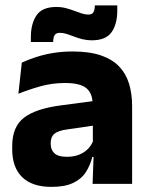

<svg xmlns="http://www.w3.org/2000/svg" viewBox="-20 -700 567 731"><path d="M332.5 0 337 -123 333.5 -130.5V-284L332.5 -304Q332.5 -345 308.5 -364.5Q284.5 -384 228 -384Q178.5 -384 134 -371.5Q89.5 -359 50 -343L63 -461.5Q86.5 -472.5 115.8 -482.2Q145 -492 180.5 -498Q216 -504 256.5 -504Q321 -504 364.5 -489Q408 -474 434 -446.5Q460 -419 471.5 -380.8Q483 -342.5 483 -296.5V0ZM176 11.5Q102.5 11.5 64.5 -25.5Q26.5 -62.5 26.5 -131V-144.5Q26.5 -217 71.2 -251.8Q116 -286.5 213.5 -299L345.5 -316.5L354.5 -224.5L237.5 -207.5Q202 -203 187.5 -191Q173 -179 173 -155.5V-152Q173 -129.5 187.5 -116.2Q202 -103 234 -103Q262 -103 282.2 -111.5Q302.5 -120 315.5 -133.8Q328.5 -147.5 335 -164.5L356.5 -102.5H331.5Q323.5 -70.5 306.8 -44.5Q290 -18.5 258.5 -3.5Q227 11.5 176 11.5ZM329.5 -546.5Q311.5 -546.5 294.8 -550.5Q278 -554.5 262.8 -560.5Q247.5 -566.5 233.8 -570.8Q220 -575 208.5 -575Q194 -575 188.5 -567Q183 -559 182.5 -542.5V-540H97.5V-559Q97.5 -609.5 119 -641.5Q140.5 -673.5 194.5 -673.5Q214 -673.5 231 -669Q248 -664.5 263 -658.8Q278 -653 291.2 -648.8Q304.5 -644.5 316 -644.5Q330 -644.5 335.2 -652.8Q340.5 -661 341 -677V-679.5H426.5V-659Q426.5 -608.5 404.8 -577.5Q383 -546.5 329.5 -546.5Z"/></svg>

Font: Anek Odia Medium
Style: Bold
Weight: 700
Version: Version 1.003